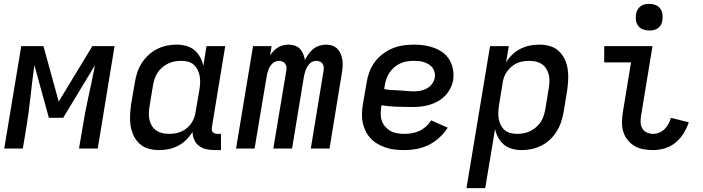

<svg xmlns="http://www.w3.org/2000/svg" viewBox="-20 -769 3640 994"><path d="M2 0 90 -530H205L284 -243L458 -530H573L486 0H389L407 -106Q420 -188 438 -269Q456 -350 472 -432L307 -159H233L158 -432Q147 -351 138 -269Q129 -187 116 -106L98 0Z M804 8Q775 8 748.5 0.5Q722 -7 702.5 -25Q683 -43 671.5 -67.5Q660 -92 656 -119Q652 -146 653.5 -174.5Q655 -203 659 -231L678 -341Q682 -367 690 -392Q698 -417 712.5 -440.5Q727 -464 747.5 -483Q768 -502 792 -514.5Q816 -527 842 -532.5Q868 -538 894 -538Q919 -538 943.5 -531.5Q968 -525 986 -510Q1004 -495 1015.5 -474Q1027 -453 1033 -429L1049 -530H1146L1077 -111Q1076 -104 1076.5 -97Q1077 -90 1081.5 -85Q1086 -80 1092.5 -78Q1099 -76 1106 -76H1124V8H1092Q1070 8 1049 3.5Q1028 -1 1011.5 -13Q995 -25 986 -44.5Q977 -64 977 -86Q977 -86 977 -86Q977 -86 977 -86Q963 -64 944 -45Q925 -26 901.5 -14Q878 -2 853 3Q828 8 804 8ZM855 -76Q871 -76 887 -78.5Q903 -81 918.5 -88Q934 -95 947.5 -106Q961 -117 970.5 -131Q980 -145 985.5 -160.5Q991 -176 993 -192L1012 -302Q1015 -320 1016 -338.5Q1017 -357 1014 -374Q1011 -391 1003.5 -406.5Q996 -422 983.5 -433.5Q971 -445 954 -449.5Q937 -454 918 -454Q901 -454 884 -451Q867 -448 850.5 -440Q834 -432 820 -420Q806 -408 796 -393Q786 -378 780.5 -361Q775 -344 772 -327L754 -217Q751 -200 750.5 -182Q750 -164 754 -147.5Q758 -131 767 -116.5Q776 -102 789.5 -93Q803 -84 820 -80Q837 -76 855 -76Z M1202 0 1290 -530H1386L1378 -482Q1386 -494 1396.5 -505Q1407 -516 1419.5 -523.5Q1432 -531 1446 -534.5Q1460 -538 1474 -538Q1474 -538 1474 -538Q1474 -538 1474 -538Q1491 -538 1507 -532.5Q1523 -527 1533.5 -515.5Q1544 -504 1550 -489Q1556 -474 1559 -458Q1566 -474 1577 -489Q1588 -504 1602 -515.5Q1616 -527 1633.5 -532.5Q1651 -538 1668 -538Q1668 -538 1668 -538Q1668 -538 1668 -538Q1685 -538 1701 -532.5Q1717 -527 1728 -515Q1739 -503 1745 -487.5Q1751 -472 1753 -455Q1755 -438 1753.5 -420.5Q1752 -403 1749 -386L1686 0H1589L1655 -402Q1657 -412 1656 -421.5Q1655 -431 1650 -439Q1645 -447 1636 -450.5Q1627 -454 1617 -454Q1608 -454 1598.5 -450Q1589 -446 1582.5 -439Q1576 -432 1571 -423.5Q1566 -415 1562.5 -406Q1559 -397 1557 -388Q1555 -379 1553 -370L1492 0H1395L1462 -402Q1464 -412 1463 -421.5Q1462 -431 1456.5 -439Q1451 -447 1442 -450.5Q1433 -454 1423 -454Q1414 -454 1405 -450Q1396 -446 1389 -439Q1382 -432 1377 -423.5Q1372 -415 1369 -406Q1366 -397 1363.5 -388Q1361 -379 1360 -370L1298 0Z M2074 8Q2050 8 2025.5 5.5Q2001 3 1978.5 -4.5Q1956 -12 1936 -23.5Q1916 -35 1900 -51.5Q1884 -68 1873.5 -89Q1863 -110 1858 -133.5Q1853 -157 1854 -181.5Q1855 -206 1859 -231L1878 -341Q1882 -369 1892 -396Q1902 -423 1919.5 -447Q1937 -471 1961.5 -489.5Q1986 -508 2013 -519Q2040 -530 2068 -534Q2096 -538 2124 -538Q2151 -538 2178 -534Q2205 -530 2229.5 -520.5Q2254 -511 2274.5 -495.5Q2295 -480 2308 -457.5Q2321 -435 2325.5 -408Q2330 -381 2326 -354Q2322 -332 2311 -310.5Q2300 -289 2283 -272Q2266 -255 2245 -243.5Q2224 -232 2201 -225.5Q2178 -219 2155.5 -217Q2133 -215 2111 -215Q2071 -215 2032 -216.5Q1993 -218 1955 -224L1954 -217Q1951 -198 1951 -179Q1951 -160 1957 -143Q1963 -126 1975 -112.5Q1987 -99 2002.5 -90.5Q2018 -82 2036.5 -79Q2055 -76 2074 -76Q2094 -76 2113.5 -79.5Q2133 -83 2151.5 -91.5Q2170 -100 2185.5 -114Q2201 -128 2212 -146L2298 -108Q2280 -80 2254.5 -56.5Q2229 -33 2199 -18.5Q2169 -4 2137.5 2Q2106 8 2074 8ZM2124 -296Q2135 -296 2146.5 -297.5Q2158 -299 2169 -302.5Q2180 -306 2190.5 -311.5Q2201 -317 2209.5 -326Q2218 -335 2223.5 -345.5Q2229 -356 2231 -367Q2233 -381 2230 -394.5Q2227 -408 2219.5 -418Q2212 -428 2201 -435Q2190 -442 2177.5 -446.5Q2165 -451 2151 -452.5Q2137 -454 2124 -454Q2106 -454 2088.5 -451.5Q2071 -449 2054 -441.5Q2037 -434 2022.5 -422Q2008 -410 1997.5 -394.5Q1987 -379 1981 -362Q1975 -345 1972 -327L1969 -308Q1988 -304 2007.5 -303Q2027 -302 2046.5 -301Q2066 -300 2085 -298Q2104 -296 2124 -296Z M2395 205 2517 -530H2614L2600 -447Q2614 -469 2633 -487Q2652 -505 2675 -516.5Q2698 -528 2722.5 -533Q2747 -538 2771 -538Q2800 -538 2826.5 -530.5Q2853 -523 2872.5 -505Q2892 -487 2903.5 -462.5Q2915 -438 2919 -411Q2923 -384 2921.5 -355.5Q2920 -327 2916 -299L2898 -189Q2893 -163 2885 -138Q2877 -113 2862.5 -89.5Q2848 -66 2828 -47Q2808 -28 2783.5 -15.5Q2759 -3 2733.5 2.5Q2708 8 2681 8Q2656 8 2631.5 1.5Q2607 -5 2589 -20Q2571 -35 2559.5 -56Q2548 -77 2543 -101L2492 205ZM2657 -76Q2674 -76 2691 -79Q2708 -82 2724.5 -90Q2741 -98 2755 -110Q2769 -122 2779 -137Q2789 -152 2794.5 -169Q2800 -186 2803 -203L2821 -313Q2824 -330 2824.5 -348Q2825 -366 2821 -382.5Q2817 -399 2808 -413.5Q2799 -428 2785.5 -437Q2772 -446 2755 -450Q2738 -454 2720 -454Q2704 -454 2688 -451.5Q2672 -449 2656.5 -442Q2641 -435 2628 -424Q2615 -413 2605 -399Q2595 -385 2589.5 -369.5Q2584 -354 2582 -338L2564 -228Q2561 -210 2560 -191.5Q2559 -173 2561.5 -156Q2564 -139 2571.5 -123.5Q2579 -108 2591.5 -96.5Q2604 -85 2621.5 -80.5Q2639 -76 2657 -76Z M3361 8Q3336 8 3311 3.5Q3286 -1 3265.5 -13Q3245 -25 3230 -43.5Q3215 -62 3207.5 -85Q3200 -108 3200 -133.5Q3200 -159 3204 -185L3247 -446H3108V-530H3358L3299 -171Q3296 -154 3296.5 -136.5Q3297 -119 3305 -104.5Q3313 -90 3328.5 -83Q3344 -76 3361 -76Q3377 -76 3393 -82.5Q3409 -89 3421 -101Q3433 -113 3441 -128Q3449 -143 3453 -159L3546 -136Q3536 -106 3519 -78.5Q3502 -51 3477 -30.5Q3452 -10 3421.5 -1Q3391 8 3361 8ZM3341 -611Q3325 -611 3309.5 -616.5Q3294 -622 3284.5 -634.5Q3275 -647 3272.5 -663.5Q3270 -680 3273 -697Q3275 -708 3281 -719Q3287 -730 3297 -737Q3307 -744 3318.5 -746.5Q3330 -749 3341 -749Q3358 -749 3373 -743.5Q3388 -738 3397.5 -725.5Q3407 -713 3409.5 -696.5Q3412 -680 3409 -663Q3408 -652 3402 -641Q3396 -630 3386 -623Q3376 -616 3364.5 -613.5Q3353 -611 3341 -611Z"/></svg>

Font: Iosevka Curly Medium Extended
Style: Italic
Weight: 500
Width: 7
Italic angle: -9°
Monospace: yes
Designer: Belleve Invis
Foundry: Belleve Invis
Version: Version 11.1.0; ttfautohint (v1.8.3)